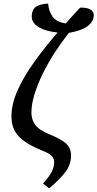

<svg xmlns="http://www.w3.org/2000/svg" viewBox="-20 -824 536 1057"><path d="M250 213 217 186Q253 146 265.5 120Q278 94 278 69Q278 47 262.5 32.5Q247 18 210 4Q123 -31 83 -73.5Q43 -116 43 -182Q43 -251 77 -327Q111 -403 168.5 -483Q226 -563 297 -645Q228 -652 189.5 -677Q151 -702 155 -741Q159 -780 187 -792Q215 -804 245 -804Q248 -764 268.5 -733.5Q289 -703 342 -695Q361 -717 381 -738.5Q401 -760 421 -782Q461 -783 479.5 -770.5Q498 -758 496 -737Q494 -703 461 -679Q428 -655 359 -643Q321 -595 284 -538.5Q247 -482 217.5 -422.5Q188 -363 170.5 -307Q153 -251 153 -204Q153 -165 174.5 -136Q196 -107 256 -83Q317 -58 344 -33.5Q371 -9 371 32Q371 82 339.5 123.5Q308 165 250 213Z"/></svg>

Font: Noto Serif SemiCondensed Medium
Style: Italic
Weight: 500
Width: 4
Italic angle: -12°
Designer: Monotype Design Team
Foundry: Monotype Imaging Inc.
Version: Version 2.013